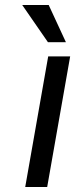

<svg xmlns="http://www.w3.org/2000/svg" viewBox="-20 -749 301 769"><path d="M172 -580 69 -729H175L244 -580ZM81 0 173 -523H261L169 0Z"/></svg>

Font: Tomorrow
Style: Italic
Weight: 400
Italic angle: -10°
Designer: Tony de Marco, Monica Rizzolli
Foundry: Just in Type
Version: Version 2.002